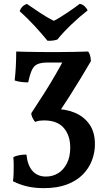

<svg xmlns="http://www.w3.org/2000/svg" viewBox="-20 -728 549 995"><path d="M207 247Q160 247 121 238Q82 229 47 211Q50 194 50.5 171Q51 148 51 125.5Q51 103 49 87Q60 80 79 76.5Q98 73 117 73Q123 130 149 158.5Q175 187 218 187Q253 187 281.5 169.5Q310 152 327 118Q344 84 344 37Q344 -26 310.5 -65Q277 -104 208 -104Q197 -104 185 -102.5Q173 -101 162 -96Q154 -106 148 -118.5Q142 -131 142 -141Q175 -191 208 -243Q241 -295 267.5 -341Q294 -387 308 -414L354 -404H228Q195 -404 175.5 -396Q156 -388 145.5 -365.5Q135 -343 126 -301Q108 -301 89 -303.5Q70 -306 56 -311Q60 -345 62 -384Q64 -423 64 -461Q86 -460 117.5 -459.5Q149 -459 186 -458.5Q223 -458 260 -458Q315 -458 361 -459Q407 -460 437 -461Q444 -452 447.5 -438Q451 -424 451 -411Q429 -373 400.5 -326Q372 -279 340.5 -229.5Q309 -180 277 -132L261 -163Q318 -164 366 -144.5Q414 -125 443 -84.5Q472 -44 472 20Q472 62 456.5 103Q441 144 409 176.5Q377 209 327 228Q277 247 207 247ZM226 -517Q196 -554 158.5 -594.5Q121 -635 82 -670Q86 -683 95 -692.5Q104 -702 119 -708Q151 -686 188.5 -661Q226 -636 259 -620Q272 -626 291 -638Q310 -650 330.5 -663.5Q351 -677 367.5 -689Q384 -701 393 -708Q407 -706 418 -696Q429 -686 434 -674Q394 -643 351.5 -602.5Q309 -562 277 -523Q265 -519 251.5 -517.5Q238 -516 226 -517Z"/></svg>

Font: Vollkorn SemiBold
Style: Regular
Weight: 600
Designer: Friedrich Althausen
Foundry: Friedrich Althausen
Version: Version 5.000